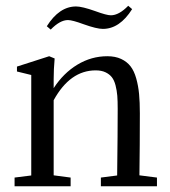

<svg xmlns="http://www.w3.org/2000/svg" viewBox="-20 -649 593 669"><path d="M338.4 -548.3Q316.9 -548.3 271.5 -564.5Q231.9 -579.1 216.8 -579.1Q189 -579.1 156.7 -545.9L143.1 -557.6Q186.5 -626.5 245.1 -626.5Q266.1 -626.5 311.5 -610.4Q351.6 -595.7 366.2 -595.7Q394.5 -595.7 426.8 -628.9L440.4 -617.2Q397 -548.3 338.4 -548.3ZM30.8 0V-30.3L88.9 -37.6V-387.7L39.1 -399.9V-417L151.4 -453.1L170.4 -445.3Q167 -407.7 167 -373V-341.8Q200.7 -394 249.5 -423.6Q298.3 -453.1 354 -453.1Q381.8 -453.1 402.1 -443.6Q422.4 -434.1 434.8 -418Q447.3 -401.9 454.6 -376Q461.9 -350.1 464.6 -321.5Q467.3 -293 467.3 -253.9Q467.3 -144 465.8 -38.1L526.9 -30.3V0H331.5V-30.3L388.2 -37.6Q390.1 -190.9 390.1 -270Q390.1 -296.9 388.7 -315.2Q387.2 -333.5 382.6 -351.6Q377.9 -369.6 369.6 -380.1Q361.3 -390.6 347.4 -397.2Q333.5 -403.8 313.5 -403.8Q224.1 -403.8 167 -299.8V-38.1L226.1 -30.3V0Z"/></svg>

Font: Elstob 10pt
Style: Regular
Weight: 400
Designer: Peter S. Baker
Version: Version 1.015